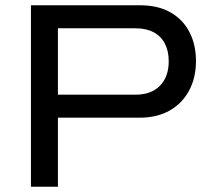

<svg xmlns="http://www.w3.org/2000/svg" viewBox="-20 -706 794 726"><path d="M97 0V-686H510Q578 -686 625 -659Q672 -632 696.5 -584.5Q721 -537 721 -475Q721 -412 695 -363.5Q669 -315 621.5 -288Q574 -261 508 -261H199V0ZM199 -348H492Q552 -348 585 -382Q618 -416 618 -474Q618 -513 603.5 -541Q589 -569 561 -584Q533 -599 492 -599H199Z"/></svg>

Font: Archivo SemiExpanded
Style: Regular
Weight: 400
Width: 6
Designer: Hector Gatti
Foundry: Omnibus-Type
Version: Version 2.001